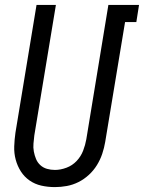

<svg xmlns="http://www.w3.org/2000/svg" viewBox="-20 -755 587 783"><path d="M204 8Q175 8 148.5 2Q122 -4 100.5 -19Q79 -34 65 -56Q51 -78 44 -104Q37 -130 38 -158Q39 -186 43 -214L129 -735H208L120 -203Q118 -186 116.5 -169.5Q115 -153 118 -137Q121 -121 127 -106.5Q133 -92 144.5 -81.5Q156 -71 171.5 -66.5Q187 -62 204 -62Q227 -62 251 -71Q275 -80 292.5 -98.5Q310 -117 319 -140.5Q328 -164 332 -187L422 -735H547L536 -665H490L409 -176Q405 -152 397 -128Q389 -104 375.5 -82Q362 -60 342.5 -42Q323 -24 300 -12.5Q277 -1 252.5 3.5Q228 8 204 8Z"/></svg>

Font: Iosevka Oblique
Style: Regular
Weight: 400
Italic angle: -9°
Monospace: yes
Designer: Belleve Invis
Foundry: Belleve Invis
Version: Version 32.5.0; ttfautohint (v1.8.4)